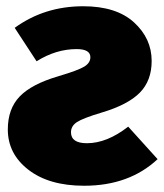

<svg xmlns="http://www.w3.org/2000/svg" viewBox="-20 -574 524 614"><path d="M249 20Q137 20 71 -31Q5 -82 5 -160Q5 -226 43 -265.5Q81 -305 166 -330Q230 -349 249.5 -361Q269 -373 269 -391Q269 -417 225 -417Q159 -417 97 -378L27 -485Q122 -554 246 -554Q352 -554 408.5 -502.5Q465 -451 465 -379Q465 -316 427 -277.5Q389 -239 305 -214Q245 -196 226 -183.5Q207 -171 207 -151Q207 -116 258 -116Q322 -116 390 -169L484 -65Q393 20 249 20Z"/></svg>

Font: Trujillo Black
Style: Regular
Weight: 900
Designer: Fira Sans original fonts by bBox Type GmbH, Carrois Corporate GbR, & Edenspiekermann AG / Changes by Cristiano Sobral
Foundry: Fira Sans original fonts by bBox Type GmbH, Carrois Corporate GbR, & Edenspiekermann AG / Changes by Cristiano Sobral
Version: Version 4.301;July 28, 2020;FontCreator 13.0.0.2655 64-bit